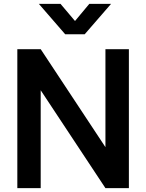

<svg xmlns="http://www.w3.org/2000/svg" viewBox="-20 -975 758 995"><path d="M317.9 -797.4 181.2 -955.1H293.5L368.7 -866.2L442.9 -955.1H555.7L418.9 -797.4ZM190.9 0H69.8V-720.2H190.9L526.4 -212.4V-720.2H647.9V0H526.4L190.9 -507.3Z"/></svg>

Font: Vela Sans Bd
Style: Bold
Weight: 700
Designer: Principal design: Mikhail Sharanda - project Manrope.
Design modification: Ravid Balaliev
Foundry: Mikhail Sharanda
Version: Version 1.001